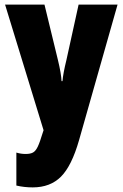

<svg xmlns="http://www.w3.org/2000/svg" viewBox="-20 -573 532 833"><path d="M173 -553 231 -314Q246 -252 247 -221H251Q254 -255 268 -312L321 -553H490L323 35Q291 147 244.5 193.5Q198 240 122 240Q85 240 51 232V89Q71 95 91 95Q112 95 123.5 88.5Q135 82 144 63Q153 44 166 1L169 -8L2 -553Z"/></svg>

Font: Noto Sans UI CondBlack
Style: Regular
Weight: 900
Width: 3
Designer: Monotype Design Team
Foundry: Monotype Imaging Inc.
Version: Version 1.001